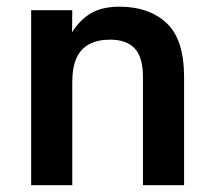

<svg xmlns="http://www.w3.org/2000/svg" viewBox="-20 -545 629 565"><path d="M192.7 0H71.7V-515H192.7L192 -450Q215.3 -487 248 -506.2Q280.7 -525.3 332 -525.3Q418 -525.3 469.8 -477.5Q521.7 -429.7 521.7 -317.7V0H400.7V-317.3Q400.7 -376.7 376.5 -402.5Q352.3 -428.3 304.3 -428.3Q268 -428.3 243 -415.2Q218 -402 205.3 -374.7Q192.7 -347.3 192.7 -303Z"/></svg>

Font: Asta Sans Light
Style: Regular
Weight: 300
Designer: 42dot
Version: Version 1.000